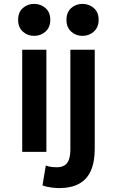

<svg xmlns="http://www.w3.org/2000/svg" viewBox="-20 -779 600 985"><path d="M282 186Q269 186 243.5 183Q218 180 198 172L215 70Q228 75 241 77Q254 79 271 79Q297 79 312.5 68.5Q328 58 334.5 37Q341 16 341 -13V-524H466V-16Q466 52 446 97Q426 142 385 164Q344 186 282 186ZM94 0V-524H218V0ZM155 -595Q121 -595 97 -617Q73 -639 73 -677Q73 -716 97 -737.5Q121 -759 155 -759Q189 -759 213.5 -737.5Q238 -716 238 -677Q238 -639 213.5 -617Q189 -595 155 -595ZM403 -595Q369 -595 345 -617Q321 -639 321 -677Q321 -716 345 -737.5Q369 -759 403 -759Q437 -759 461.5 -737.5Q486 -716 486 -677Q486 -639 461.5 -617Q437 -595 403 -595Z"/></svg>

Font: Ubuntu Sans Mono SemiBold
Style: Regular
Weight: 600
Monospace: yes
Designer: Dalton Maag Ltd
Foundry: Dalton Maag Ltd
Version: Version 1.006